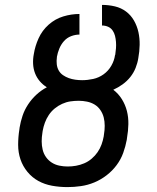

<svg xmlns="http://www.w3.org/2000/svg" viewBox="-20 -755 640 783"><path d="M255 8Q223 8 192.5 2.5Q162 -3 136.5 -17Q111 -31 92 -54Q73 -77 63.5 -105Q54 -133 54 -164.5Q54 -196 59 -227L60 -235Q64 -259 72 -283Q80 -307 94.5 -329Q109 -351 128.5 -369Q148 -387 171 -399Q155 -409 142.5 -423.5Q130 -438 123 -456Q116 -474 115 -494.5Q114 -515 118 -535Q123 -567 137.5 -599Q152 -631 178.5 -654.5Q205 -678 238 -688Q271 -698 304 -698V-614Q287 -614 270 -607.5Q253 -601 241 -587.5Q229 -574 222 -557Q215 -540 212 -523Q212 -523 212 -522.5Q212 -522 212 -521Q210 -507 211.5 -493Q213 -479 219.5 -467.5Q226 -456 237 -448.5Q248 -441 260.5 -436.5Q273 -432 287 -430Q301 -428 315 -428Q337 -428 360 -433Q383 -438 402.5 -452Q422 -466 434 -487Q446 -508 449 -530Q449 -530 449.5 -530.5Q450 -531 450 -532Q452 -545 453 -558Q454 -571 453 -584Q452 -597 449 -609Q446 -621 439 -631Q432 -641 420.5 -646Q409 -651 396 -651V-735Q423 -735 448.5 -729Q474 -723 494 -708Q514 -693 526.5 -671Q539 -649 544.5 -624Q550 -599 549.5 -572Q549 -545 544 -518Q541 -498 533 -478Q525 -458 511.5 -441Q498 -424 480 -411Q462 -398 442 -389Q463 -373 477 -350.5Q491 -328 497.5 -302.5Q504 -277 503.5 -249Q503 -221 498 -193L497 -185Q492 -158 482.5 -131.5Q473 -105 455.5 -81.5Q438 -58 414.5 -40Q391 -22 364.5 -11Q338 0 310 4Q282 8 255 8ZM256 -76Q273 -76 290 -79Q307 -82 323.5 -89Q340 -96 354 -108Q368 -120 378 -134.5Q388 -149 394 -165.5Q400 -182 403 -199L404 -207Q407 -224 407 -242Q407 -260 403 -276Q399 -292 389.5 -306Q380 -320 366 -328.5Q352 -337 335 -340.5Q318 -344 301 -344Q284 -344 267 -341.5Q250 -339 233.5 -331.5Q217 -324 203 -312.5Q189 -301 179 -286Q169 -271 163 -254.5Q157 -238 154 -221L153 -214Q150 -196 150 -178.5Q150 -161 154 -144.5Q158 -128 167.5 -114.5Q177 -101 191 -92Q205 -83 222 -79.5Q239 -76 256 -76Z"/></svg>

Font: Iosevka SS04 Medium Extended
Style: Italic
Weight: 500
Width: 7
Italic angle: -9°
Monospace: yes
Designer: Belleve Invis
Foundry: Belleve Invis
Version: Version 19.0.0; ttfautohint (v1.8.4)